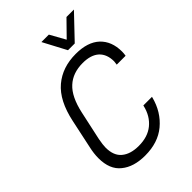

<svg xmlns="http://www.w3.org/2000/svg" viewBox="-256 -1002 1121 1121"><g transform="rotate(-45 304.5 -441.5)"><path d="M57.6 -174.8Q57.6 -212.9 67.4 -255.9L105.5 -434.6Q134.8 -573.2 210 -636.7Q284.2 -699.2 394.5 -699.2Q492.2 -699.2 543.9 -651.4Q595.7 -602.5 595.7 -517.6Q595.7 -502 592.8 -485.4H519.5Q521.5 -495.1 522.5 -509.8Q522.5 -568.4 488.3 -600.6Q453.1 -632.8 385.7 -632.8Q303.7 -632.8 252.9 -585.9Q201.2 -539.1 177.7 -431.6L138.7 -252Q130.9 -210.9 130.9 -188.5Q130.9 -122.1 168.9 -90.8Q207 -58.6 275.4 -58.6Q349.6 -58.6 396.5 -96.7Q444.3 -135.7 460 -203.1L460.9 -207H532.2L531.2 -203.1Q506.8 -107.4 436.5 -48.8Q368.2 7.8 261.7 7.8Q168 7.8 113.3 -37.1Q57.6 -81.1 57.6 -174.8ZM301.8 -889.6H363.3L416 -794.9L508.8 -889.6H570.3L433.6 -746.1H377.9Z"/></g></svg>

Font: Dinish
Style: Italic
Weight: 400
Italic angle: -12°
Designer: Bert Driehuis
Foundry: Playbeing
Version: Version 3.002; git-62d0f29-release